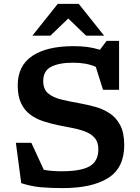

<svg xmlns="http://www.w3.org/2000/svg" viewBox="-20 -955 720 986"><path d="M618 -210Q618 -93 535.5 -41Q453 11 301.5 11Q239 11 189.2 6.5Q139.5 2 89 -14.5L61.5 -221.5H141L205 -83Q243.5 -75.5 296 -75.5Q396 -75.5 440.5 -101.2Q485 -127 485 -188.5Q485 -224 467.8 -245Q450.5 -266 420.8 -278Q391 -290 354.2 -297.2Q317.5 -304.5 279 -312Q240.5 -320 203.2 -332Q166 -344 136.2 -365.8Q106.5 -387.5 88.8 -423.8Q71 -460 71 -516.5Q71 -617.5 145.8 -667.8Q220.5 -718 358 -718Q395.5 -718 428.2 -713.8Q461 -709.5 493 -699.5L527.5 -745H591.5V-494H509L472 -611.5Q446.5 -623 417.8 -628Q389 -633 355.5 -633Q283.5 -633 242.8 -612.2Q202 -591.5 202 -538.5Q202 -496.5 227.5 -475.2Q253 -454 295.5 -443.8Q338 -433.5 389.5 -424.5Q428 -417.5 468.2 -406.5Q508.5 -395.5 542.5 -373.5Q576.5 -351.5 597.2 -312.2Q618 -273 618 -210ZM422 -772 330.5 -860 239 -772H146.5L276.5 -935H384.5L514.5 -772Z"/></svg>

Font: Newsreader Caption Medium
Style: Regular
Weight: 500
Designer: Hugues Gentile
Foundry: Production Type
Version: Version 1.001